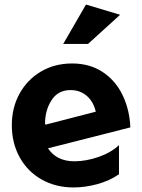

<svg xmlns="http://www.w3.org/2000/svg" viewBox="-20 -809 624 844"><path d="M307 -100Q229 -100 191 -157L553 -249Q550 -325 519.5 -389.5Q489 -454 432 -492Q375 -530 297 -530Q220 -530 160 -494.5Q100 -459 66 -397.5Q32 -336 32 -259Q32 -180 66.5 -117.5Q101 -55 163 -20Q225 15 303 15Q354 15 407.5 0.5Q461 -14 503 -43V-171Q468 -138 413 -119Q358 -100 307 -100ZM290 -413Q332 -413 361.5 -387.5Q391 -362 401 -318L180 -261L178 -266Q178 -324 206.5 -368.5Q235 -413 290 -413ZM258 -616H367L508 -744L358 -789Z"/></svg>

Font: Geom
Style: Bold
Weight: 700
Version: Version 1.102